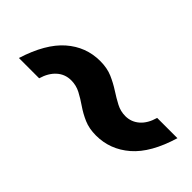

<svg xmlns="http://www.w3.org/2000/svg" viewBox="-3 -617 596 596"><g transform="rotate(45 295.0 -318.5)"><path d="M42 -233Q70 -322 117.5 -363.5Q165 -405 227 -405Q258 -405 281 -395Q304 -385 324 -372Q344 -359 363 -349Q382 -339 403 -339Q429 -339 448.5 -356Q468 -373 477 -405H566Q539 -315 491 -273.5Q443 -232 381 -232Q351 -232 328 -242Q305 -252 285.5 -265.5Q266 -279 247 -289Q228 -299 206 -299Q179 -299 159.5 -281.5Q140 -264 131 -233Z"/></g></svg>

Font: Host Grotesk SemiBold
Style: Italic
Weight: 600
Italic angle: -8°
Designer: Doğukan Karapınar based on Poppins by Indian Type Foundry, Jonny Pinhorn
Foundry: Element Type
Version: Version 1.001; ttfautohint (v1.8.4.7-5d5b)